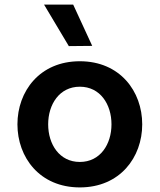

<svg xmlns="http://www.w3.org/2000/svg" viewBox="-20 -807 696 837"><path d="M382 -607 299 -787H172L280 -606ZM328 10C503 10 600 -121 600 -265C600 -409 503 -540 328 -540C153 -540 56 -409 56 -265C56 -121 153 10 328 10ZM328 -101C239 -101 190 -178 190 -265C190 -352 239 -429 328 -429C417 -429 466 -352 466 -265C466 -178 417 -101 328 -101Z"/></svg>

Font: Be Vietnam Pro SemiBold
Style: Regular
Weight: 600
Designer: Lam Bao, Tony Le, Vietanh Nguyen
Foundry: Yellow Type Foundry
Version: Version 1.002